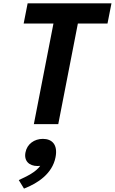

<svg xmlns="http://www.w3.org/2000/svg" viewBox="-20 -750 694 1160"><path d="M332 0 450.5 -608H629.5L653.5 -730H147L123 -608H303L184.5 0ZM206.5 253C212 253 217.5 252.5 223 252C195.5 290 145.5 314 93.5 338L125 389.5C209.5 357 296.5 298.5 315.5 200C330.5 124 294.5 89 239 89C187.5 89 143.5 120 134 170.5C123.5 222 156 253 206.5 253Z"/></svg>

Font: Monaspace Neon
Style: Bold Italic
Weight: 700
Italic angle: -11°
Designer: Riley Cran & the Lettermatic Team
Foundry: Lettermatic
Version: Version 1.200 (Monaspace Neon)